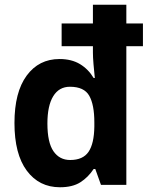

<svg xmlns="http://www.w3.org/2000/svg" viewBox="-20 -846 636 810"><path d="M233 -56Q145 -56 93 -126Q41 -196 41 -327Q41 -457 92.5 -527Q144 -597 231 -597Q282 -597 317.5 -575.5Q353 -554 375 -517H380Q377 -545 374.5 -575Q372 -605 372 -624V-651H240V-747H372V-826H513V-747H583V-651H513V-66H406L382 -133H375Q352 -98 319 -77Q286 -56 233 -56ZM276 -171Q330 -171 353.5 -205.5Q377 -240 378 -312V-330Q378 -404 356.5 -442Q335 -480 275 -480Q229 -480 204.5 -440Q180 -400 180 -325Q180 -245 205.5 -208Q231 -171 276 -171Z"/></svg>

Font: Noto Sans Malayalam UI SemiCondensed
Style: Bold
Weight: 700
Width: 4
Designer: Jelle Bosma - Monotype Design Team
Foundry: Monotype Imaging Inc.
Version: Version 2.104; ttfautohint (v1.8.4.7-5d5b)